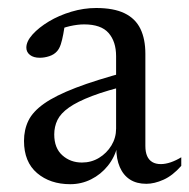

<svg xmlns="http://www.w3.org/2000/svg" viewBox="-20 -462 484 492"><path d="M306.5 -278.5 314.5 -245Q254 -230.5 216 -216Q178 -201.5 156.8 -186.5Q135.5 -171.5 127.2 -154.5Q119 -137.5 119 -117.5Q119 -82.5 139.8 -64Q160.5 -45.5 190 -45.5Q214 -45.5 233.8 -57.5Q253.5 -69.5 265.5 -89.2Q277.5 -109 277.5 -132.5V-318Q277.5 -355.5 258.2 -377.5Q239 -399.5 195.5 -399.5Q179 -399.5 159 -395Q139 -390.5 121 -381L146.5 -404Q145 -389.5 142.2 -374.8Q139.5 -360 135.8 -348.5Q132 -337 126 -330.5Q118.5 -322 106.2 -318Q94 -314 82 -314Q66 -314 56.8 -321.2Q47.5 -328.5 47.5 -340Q47.5 -356 63.5 -373.8Q79.5 -391.5 105.2 -407Q131 -422.5 162.8 -432Q194.5 -441.5 226.5 -441.5Q271.5 -441.5 299.2 -428Q327 -414.5 339.8 -388.2Q352.5 -362 352.5 -324V-88Q352.5 -72.5 357 -62.2Q361.5 -52 370.2 -46.8Q379 -41.5 392 -41.5Q404 -41.5 417.8 -46.2Q431.5 -51 444.5 -59V-37Q422.5 -12 399 -1.5Q375.5 9 355 9Q330 9 313 -2Q296 -13 287 -33.8Q278 -54.5 278 -83L281 -87.5Q274 -59 256.2 -37Q238.5 -15 213.5 -2.5Q188.5 10 160 10Q108.5 10 75 -18.5Q41.5 -47 41.5 -101Q41.5 -129.5 52.8 -152.8Q64 -176 93 -196.5Q122 -217 174 -237Q226 -257 306.5 -278.5Z"/></svg>

Font: Newsreader 24pt
Style: Regular
Weight: 400
Designer: Hugues Gentile
Foundry: Production Type
Version: Version 1.003